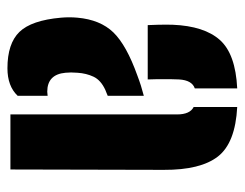

<svg xmlns="http://www.w3.org/2000/svg" viewBox="-91 -559 658 516"><g transform="rotate(90 238.0 -301.0)"><path d="M47.5 -369Q47 -374.5 46.5 -397Q46 -419.5 46.5 -436Q50 -521 87.5 -563Q125 -605 217.5 -609.5V-495.5Q195.5 -488 193.5 -453Q193 -446 192.8 -429.2Q192.5 -412.5 192.8 -395.2Q193 -378 193.5 -369ZM287.5 0V-448Q287.5 -482.5 267.5 -492.5V-609.5Q364 -604.5 400.5 -557.8Q437 -511 436.5 -412L435.5 0ZM27.5 -136Q25.5 -158 27.5 -180Q33 -241.5 67.2 -276.8Q101.5 -312 182.5 -341Q197 -346.5 210.5 -350.8Q224 -355 237.5 -358.5V-261.5Q233.5 -260 229.5 -258.2Q225.5 -256.5 221.5 -255Q195.5 -243 186.2 -223.5Q177 -204 175.5 -180Q174 -162 175.5 -148Q180 -99 226.5 -99Q230.5 -99 237.5 -100V-19.5Q211.5 8 163.5 8Q97 8 65.8 -24.2Q34.5 -56.5 27.5 -136Z"/></g></svg>

Font: Big Shoulders Stencil Display Black
Style: Regular
Weight: 900
Designer: Patric King
Foundry: XO Type Co
Version: Version 1.000